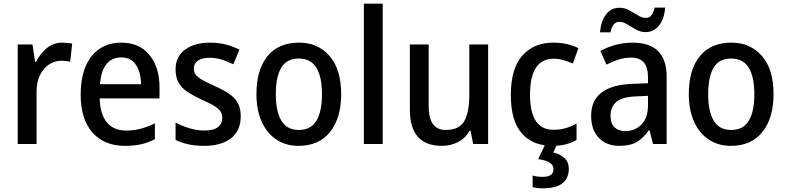

<svg xmlns="http://www.w3.org/2000/svg" viewBox="-20 -780 4257 1040"><path d="M318 -549Q331 -549 345 -547.5Q359 -546 371 -544L360 -445Q350 -448 337 -449.5Q324 -451 313 -451Q276 -451 245 -430.5Q214 -410 196 -372Q178 -334 178 -282V0H76V-539H156L170 -445H175Q197 -489 233 -519Q269 -549 318 -549Z M637 -549Q735 -549 789.5 -482.5Q844 -416 844 -307V-247H520Q522 -162 558.5 -117.5Q595 -73 663 -73Q707 -73 743.5 -83Q780 -93 819 -112V-26Q782 -7 744 1.5Q706 10 657 10Q544 10 480.5 -62.5Q417 -135 417 -266Q417 -402 476 -475.5Q535 -549 637 -549ZM636 -469Q586 -469 556.5 -432.5Q527 -396 522 -324H744Q743 -387 717 -428Q691 -469 636 -469Z M1284 -151Q1284 -72 1231.5 -31Q1179 10 1086 10Q1037 10 999.5 1.5Q962 -7 931 -22V-116Q962 -99 1004 -86Q1046 -73 1087 -73Q1137 -73 1160.5 -91.5Q1184 -110 1184 -142Q1184 -161 1175 -175.5Q1166 -190 1142.5 -205Q1119 -220 1073 -240Q1028 -261 996 -282Q964 -303 947.5 -332Q931 -361 931 -405Q931 -473 982 -511Q1033 -549 1118 -549Q1162 -549 1201 -539.5Q1240 -530 1277 -511L1244 -432Q1213 -447 1181.5 -457Q1150 -467 1115 -467Q1074 -467 1052 -451.5Q1030 -436 1030 -409Q1030 -389 1040 -375.5Q1050 -362 1074.5 -348Q1099 -334 1143 -314Q1186 -295 1218 -274Q1250 -253 1267 -224Q1284 -195 1284 -151Z M1828 -270Q1828 -141 1768 -65.5Q1708 10 1597 10Q1528 10 1477 -24Q1426 -58 1397.5 -121Q1369 -184 1369 -270Q1369 -403 1429 -476Q1489 -549 1600 -549Q1702 -549 1765 -477Q1828 -405 1828 -270ZM1474 -270Q1474 -177 1504 -126.5Q1534 -76 1599 -76Q1664 -76 1694 -126Q1724 -176 1724 -270Q1724 -364 1693.5 -413.5Q1663 -463 1598 -463Q1533 -463 1503.5 -413.5Q1474 -364 1474 -270Z M2053 0H1951V-760H2053Z M2624 -539V0H2543L2529 -71H2523Q2500 -30 2460 -10Q2420 10 2373 10Q2200 10 2200 -187V-539H2302V-205Q2302 -76 2395 -76Q2467 -76 2494.5 -123.5Q2522 -171 2522 -263V-539Z M2971 10Q2866 10 2806.5 -57.5Q2747 -125 2747 -266Q2747 -408 2809 -478.5Q2871 -549 2977 -549Q3019 -549 3054 -540.5Q3089 -532 3113 -519L3083 -436Q3058 -447 3031 -454.5Q3004 -462 2979 -462Q2851 -462 2851 -267Q2851 -77 2977 -77Q3014 -77 3044.5 -86Q3075 -95 3103 -111V-22Q3050 10 2971 10ZM3061 134Q3061 185 3027 212.5Q2993 240 2921 240Q2887 240 2865 234V171Q2890 178 2919 178Q2978 178 2978 137Q2978 113 2956 100Q2934 87 2895 82L2934 0H2998L2977 46Q3014 54 3037.5 76Q3061 98 3061 134Z M3407 -549Q3591 -549 3591 -364V0H3517L3498 -75H3495Q3464 -31 3428.5 -10.5Q3393 10 3334 10Q3265 10 3223.5 -33.5Q3182 -77 3182 -153Q3182 -318 3408 -326L3490 -329V-360Q3490 -417 3466.5 -442.5Q3443 -468 3399 -468Q3364 -468 3331 -457.5Q3298 -447 3265 -430L3232 -504Q3268 -524 3313 -536.5Q3358 -549 3407 -549ZM3427 -258Q3350 -255 3318.5 -228Q3287 -201 3287 -153Q3287 -110 3309 -90Q3331 -70 3367 -70Q3420 -70 3455 -106Q3490 -142 3490 -211V-261ZM3230 -605Q3235 -664 3262 -701Q3289 -738 3336 -738Q3364 -738 3388.5 -724.5Q3413 -711 3435.5 -697Q3458 -683 3479 -683Q3498 -683 3509 -697.5Q3520 -712 3526 -739H3583Q3578 -676 3549 -641Q3520 -606 3477 -606Q3450 -606 3425 -620Q3400 -634 3377.5 -648Q3355 -662 3335 -662Q3298 -662 3287 -605Z M4170 -270Q4170 -141 4110 -65.5Q4050 10 3939 10Q3870 10 3819 -24Q3768 -58 3739.5 -121Q3711 -184 3711 -270Q3711 -403 3771 -476Q3831 -549 3942 -549Q4044 -549 4107 -477Q4170 -405 4170 -270ZM3816 -270Q3816 -177 3846 -126.5Q3876 -76 3941 -76Q4006 -76 4036 -126Q4066 -176 4066 -270Q4066 -364 4035.5 -413.5Q4005 -463 3940 -463Q3875 -463 3845.5 -413.5Q3816 -364 3816 -270Z"/></svg>

Font: Noto Sans Gurmukhi SemiCondensed Medium
Style: Regular
Weight: 500
Width: 4
Designer: Jelle Bosma - Monotype Design Team
Foundry: Monotype Imaging Inc.
Version: Version 2.004; ttfautohint (v1.8.4.7-5d5b)